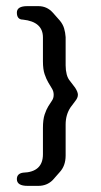

<svg xmlns="http://www.w3.org/2000/svg" viewBox="-20 -524 329 626"><path d="M55 -460Q35 -460 35 -483Q35 -504 69 -504H105Q133 -504 152 -483L175 -457Q185 -445 189 -431.5Q193 -418 194 -403V-311Q194 -295 197.5 -281.5Q201 -268 209 -259L225 -238Q234 -224 234 -215Q234 -205 225 -194L210 -174Q194 -150 194 -118V-17Q194 17 174 38L152 63Q133 82 105 82H70Q35 82 35 60Q35 42 55 39Q120 37 120 -21V-107Q120 -134 125.5 -150.5Q131 -167 137.5 -177.5Q144 -188 149.5 -196Q155 -204 155 -215Q155 -226 149.5 -235Q144 -244 137.5 -255Q131 -266 125.5 -282Q120 -298 120 -324V-402Q120 -453 55 -460Z"/></svg>

Font: Cute Font
Style: Regular
Weight: 400
Designer: TypoDesign Lab.inc.
Foundry: TypoDesign Lab.inc.
Version: Version 1.00